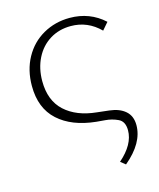

<svg xmlns="http://www.w3.org/2000/svg" viewBox="-96 -485 623 750"><g transform="rotate(-15 215.5 -110.0)"><path d="M301 179Q363 125 363 68Q363 32 338.5 20.5Q314 9 287 7Q260 5 252 4Q155 -6 100 -56Q45 -106 45 -196Q45 -260 72.5 -310Q100 -360 148.5 -387.5Q197 -415 256 -415Q337 -415 395 -362L370 -333Q320 -383 252 -383Q204 -383 167 -360Q130 -337 109.5 -296Q89 -255 89 -204Q89 -125 136 -82Q183 -39 264 -31Q272 -30 312.5 -25.5Q353 -21 376.5 -0.5Q400 20 400 57Q400 129 321 195Z"/></g></svg>

Font: Ysabeau Infant Light
Style: Regular
Weight: 300
Designer: Christian Thalmann (Catharsis Fonts)
Version: Version 0.003